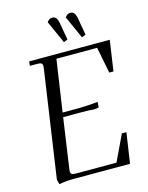

<svg xmlns="http://www.w3.org/2000/svg" viewBox="-133 -988 832 1078"><g transform="rotate(-15 283.0 -449.0)"><path d="M67.9 -19 158.2 -637.2Q160.2 -650.9 160.2 -655.8Q160.2 -668.5 153.3 -672.6Q146.5 -676.8 127.9 -676.8H86.9L89.8 -702.1H558.1L532.2 -524.9H507.8L478 -676.8H241.2L196.8 -376H268.1Q335 -376 401.9 -382.8L399.9 -355L398.9 -350.1L372.1 -347.2Q345.2 -350.1 301.8 -350.1H192.9L151.9 -65.9Q149.9 -52.2 149.9 -46.9Q149.9 -34.2 156.7 -30Q163.6 -25.9 182.1 -25.9H416L487.8 -176.8H514.2L487.8 0H161.1Q116.2 0 75.2 7.8ZM247.1 -887.2Q260.3 -905.8 276.9 -905.8Q292.5 -905.8 300.5 -895Q308.6 -884.3 313 -856.9L329.1 -765.1L306.2 -755.9ZM352.1 -887.2Q365.2 -905.8 381.8 -905.8Q397.5 -905.8 405.5 -895Q413.6 -884.3 418 -856.9L434.1 -765.1L411.1 -755.9Z"/></g></svg>

Font: Dihjauti
Style: Italic
Weight: 400
Italic angle: -9°
Designer: T. Christopher White
Version: Version 3.0.0